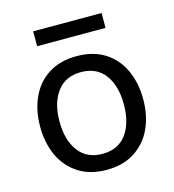

<svg xmlns="http://www.w3.org/2000/svg" viewBox="-100 -730 748 824"><g transform="rotate(-15 274.0 -318.0)"><path d="M45 0ZM45 -243Q45 -314 71 -371.5Q97 -429 148.5 -462Q200 -495 274 -495Q348 -495 399.5 -462Q451 -429 477 -371.5Q503 -314 503 -243Q503 -171 477 -114Q451 -57 399.5 -23.5Q348 10 274 10Q200 10 148.5 -23.5Q97 -57 71 -114Q45 -171 45 -243ZM417 -243Q417 -325 380.5 -374.5Q344 -424 274 -424Q205 -424 168 -374.5Q131 -325 131 -243Q131 -160 168 -110.5Q205 -61 274 -61Q344 -61 380.5 -110.5Q417 -160 417 -243ZM122 -646H426V-580H122Z"/></g></svg>

Font: Niramit
Style: Regular
Weight: 400
Version: Version 1.000; ttfautohint (v1.6)